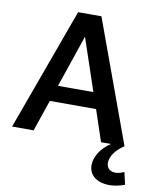

<svg xmlns="http://www.w3.org/2000/svg" viewBox="-97 -762 872 1063"><g transform="rotate(10 338.5 -230.5)"><path d="M5 0H126L186 -176H446L505 0H561C509 34 475 85 475 134C475 215 569 249 677 209L661 140C605 166 562 149 562 105C562 69 592 28 636 0H637L386 -687H255ZM216 -266 316 -560 415 -266Z"/></g></svg>

Font: Ronzino Medium
Style: Regular
Weight: 500
Designer: Nunzio Mazzaferro
Foundry: Collletttivo
Version: Version 1.000;Glyphs 3.3 (3337)